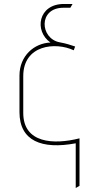

<svg xmlns="http://www.w3.org/2000/svg" viewBox="-20 -728 459 966"><path d="M380 207V-32C250 1 97 -7 97 -160V-345C97 -503 260 -518 351 -475L358 -494C334 -502 314 -509 281 -515C181 -533 171 -689 299 -689H334L345 -708H303C171 -709 151 -571 234 -514C152 -511 78 -447 78 -348V-164C78 -19 190 25 361 -7V218Z"/></svg>

Font: Advent Pro
Style: Thin
Weight: 100
Designer: Andreas Kalpakidis
Foundry: Andreas Kalpakidis
Version: Version 2.002 2007